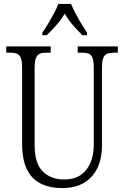

<svg xmlns="http://www.w3.org/2000/svg" viewBox="-20 -951 634 981"><path d="M297 10Q235 10 189 -12.5Q143 -35 118 -85Q93 -135 93 -215V-606Q93 -640 86 -656Q79 -672 65.5 -677Q52 -682 29 -682H12V-714H239V-682H220Q198 -682 184.5 -677Q171 -672 164 -655Q157 -638 157 -603V-210Q157 -116 198.5 -75Q240 -34 307 -34Q361 -34 394 -58Q427 -82 443 -121.5Q459 -161 459 -207V-606Q459 -639 452.5 -655.5Q446 -672 432 -677Q418 -682 396 -682H377V-714H582V-682H564Q542 -682 528 -676.5Q514 -671 507.5 -654.5Q501 -638 501 -603V-205Q501 -143 478.5 -94.5Q456 -46 411 -18Q366 10 297 10ZM196 -784Q210 -803 225.5 -829Q241 -855 255.5 -882Q270 -909 278 -931H343Q352 -909 366 -882Q380 -855 396 -829Q412 -803 425 -784V-771H401Q384 -789 367.5 -806Q351 -823 337 -841.5Q323 -860 311 -881Q298 -860 283.5 -841.5Q269 -823 253 -806Q237 -789 219 -771H196Z"/></svg>

Font: Noto Serif Ethiopic Condensed Light
Style: Regular
Weight: 300
Width: 3
Designer: Monotype Design Team
Foundry: Monotype Imaging Inc.
Version: Version 2.102